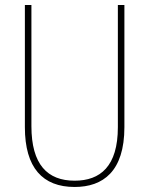

<svg xmlns="http://www.w3.org/2000/svg" viewBox="-20 -734 594 764"><path d="M475 -228V-714H449V-228C449 -72 379 -15 277 -15C169 -15 105 -79 105 -232V-714H79V-228C79 -66 150 10 277 10C390 10 475 -52 475 -228Z"/></svg>

Font: Noto Sans Sinhala UI Condensed Thin
Style: Regular
Weight: 100
Width: 3
Designer: Jelle Bosma - Monotype Design Team
Foundry: Monotype Imaging Inc.
Version: Version 2.006